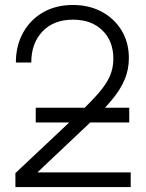

<svg xmlns="http://www.w3.org/2000/svg" viewBox="-20 -759 593 779"><path d="M42.5 0V-56.6L300.3 -299.3Q350.1 -346.7 380.9 -382.3Q411.6 -418 425.8 -450.4Q439.9 -482.9 439.9 -521Q439.9 -592.3 395.5 -635.7Q351.1 -679.2 275.9 -679.2Q197.8 -679.2 152.3 -631.3Q106.9 -583.5 106.9 -505.4H44.4Q44.4 -573.2 73.5 -626Q102.5 -678.7 154.5 -708.7Q206.5 -738.8 275.9 -738.8Q342.3 -738.8 393.6 -710.9Q444.8 -683.1 473.9 -634.5Q502.9 -585.9 502.9 -522.9Q502.9 -478 486.3 -437.5Q469.7 -397 434.6 -354.5Q399.4 -312 344.2 -260.3L132.8 -60.5V-59.6H510.3V0ZM125 -262.2V-321.8H504.4V-262.2Z"/></svg>

Font: Inter Display Light
Style: Regular
Weight: 300
Designer: Rasmus Andersson
Foundry: rsms
Version: Version 4.000;git-a52131595